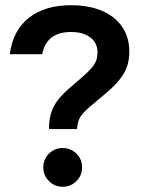

<svg xmlns="http://www.w3.org/2000/svg" viewBox="-20 -705 543 735"><path d="M167.5 -210.8Q167.5 -245 175.4 -271.2Q183.3 -297.5 200.4 -320.4Q217.5 -343.3 245 -366.7L289.2 -405Q321.7 -432.5 337.5 -453.3Q353.3 -474.2 353.3 -504.2Q353.3 -540.8 325.8 -561.7Q298.3 -582.5 251.7 -582.5Q205.8 -582.5 177.9 -561.7Q150 -540.8 141.7 -497.5H17.5Q29.2 -588.3 90.4 -636.7Q151.7 -685 252.5 -685Q320 -685 370 -663.8Q420 -642.5 447.5 -602.5Q475 -562.5 475 -507.5Q475 -458.3 453.3 -422.5Q431.7 -386.7 385.8 -348.3L328.3 -300Q298.3 -275 287.5 -257.5Q276.7 -240 275 -210.8ZM220 10Q189.2 10 167.5 -11.7Q145.8 -33.3 145.8 -64.2Q145.8 -95.8 167.5 -117.1Q189.2 -138.3 220 -138.3Q250.8 -138.3 272.5 -117.1Q294.2 -95.8 294.2 -64.2Q294.2 -33.3 272.5 -11.7Q250.8 10 220 10Z"/></svg>

Font: Funnel Display Light SemiBold
Style: Regular
Weight: 600
Version: Version 1.000